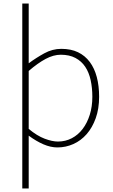

<svg xmlns="http://www.w3.org/2000/svg" viewBox="-20 -814 635 1077"><path d="M141 -794V-459Q183 -490 228.5 -515Q274 -540 324 -540Q378 -540 417.5 -521Q457 -502 483.5 -466.5Q510 -431 523 -381.5Q536 -332 536 -271Q536 -204 517 -151Q498 -98 466 -61.5Q434 -25 391.5 -6Q349 13 302 13Q264 13 223.5 -4.5Q183 -22 141 -53V243H105V-794ZM141 -91Q188 -52 230.5 -36Q273 -20 305 -20Q347 -20 382.5 -38.5Q418 -57 443.5 -90.5Q469 -124 483.5 -170Q498 -216 498 -271Q498 -321 488.5 -364.5Q479 -408 458 -439.5Q437 -471 403 -489Q369 -507 321 -507Q280 -507 236 -483.5Q192 -460 141 -416Z"/></svg>

Font: Kinto Sans Thin
Style: Regular
Weight: 100
Designer: Authors: Ryoko NISHIZUKA  (kana & ideographs); Paul D. Hunt (Latin, Greek & Cyrillic); Wenlong ZHANG  (bopomofo); Sandol
Foundry: Adobe Systems Incorporated, ookami Inc.
Version: Version 0.001